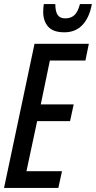

<svg xmlns="http://www.w3.org/2000/svg" viewBox="-21 -931 475 951"><path d="M-1 0 150 -714H419L402 -631H226L181 -414H344L326 -331H163L110 -83H286L268 0ZM298 -771Q242 -771 217.5 -799Q193 -827 193 -872Q193 -893 196 -911H253Q253 -874 264.5 -857Q276 -840 302 -840Q330 -840 347.5 -856Q365 -872 375 -911H434Q422 -844 387.5 -807.5Q353 -771 298 -771Z"/></svg>

Font: Noto Sans ExtraCondensed Medium
Style: Italic
Weight: 500
Width: 2
Italic angle: -12°
Designer: Monotype Design Team
Foundry: Monotype Imaging Inc.
Version: Version 2.013; ttfautohint (v1.8.4.7-5d5b)